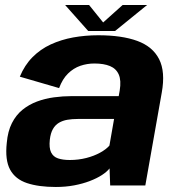

<svg xmlns="http://www.w3.org/2000/svg" viewBox="-20 -739 706 765"><path d="M202.5 6Q241.5 6 275.8 -0.5Q310 -7 338 -17.8Q366 -28.5 386 -41.5Q406 -54.5 416.5 -68L419 0H559L624.5 -370Q639.5 -453 614 -503.2Q588.5 -553.5 527 -576Q465.5 -598.5 371.5 -598.5Q319.5 -598.5 271.5 -589.8Q223.5 -581 182.2 -562Q141 -543 109.5 -511.2Q78 -479.5 59 -433.5L215.5 -388Q229 -424.5 251 -446Q273 -467.5 300 -476.8Q327 -486 356 -486Q393.5 -486 418.2 -475.8Q443 -465.5 453.2 -442Q463.5 -418.5 457 -378.5L453 -356H265.5Q230.5 -356 195 -351.2Q159.5 -346.5 127.5 -334.5Q95.5 -322.5 69.8 -301.8Q44 -281 27.5 -248.5Q11 -216 7 -170Q-0.5 -101.5 20.2 -63.2Q41 -25 87.5 -9.5Q134 6 202.5 6ZM258 -101.5Q230 -101.5 211 -108Q192 -114.5 183.5 -132Q175 -149.5 178.5 -182.5Q181.5 -208.5 190.8 -224.8Q200 -241 214.8 -249.8Q229.5 -258.5 248.5 -261.8Q267.5 -265 289.5 -265H434.5L416 -159Q403 -144 379 -130.8Q355 -117.5 323.8 -109.5Q292.5 -101.5 258 -101.5ZM331.5 -615.5H438.5L566 -719H468.5L391 -649.5L335 -719H239.5Z"/></svg>

Font: Anybody Thin
Style: Bold Italic
Weight: 700
Italic angle: -10°
Version: Version 1.113;gftools[0.9.25]